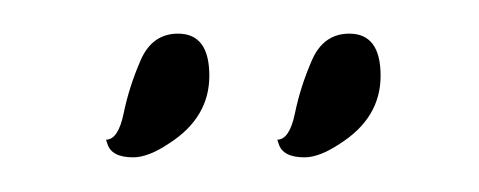

<svg xmlns="http://www.w3.org/2000/svg" viewBox="-20 -499 282 113"><path d="M84.8 -479.2Q103.2 -479.2 103.2 -454.4Q103.2 -429.6 79.2 -414.4Q67.2 -406.4 58.4 -406.4Q45.6 -406.4 43.2 -414.4L42.4 -416.8Q49.6 -416.8 52.8 -432.4Q56 -448 62.8 -463.6Q69.6 -479.2 84.8 -479.2ZM185.6 -479.2Q204 -479.2 204 -454.4Q204 -429.6 180 -414.4Q168 -406.4 159.2 -406.4Q146.4 -406.4 144 -414.4L143.2 -416.8Q150.4 -416.8 153.6 -432.4Q156.8 -448 163.6 -463.6Q170.4 -479.2 185.6 -479.2Z"/></svg>

Font: Rouge Script
Style: Regular
Weight: 400
Designer: Sabrina Mariela Lopez
Foundry: Typesenses
Version: Version 1.003